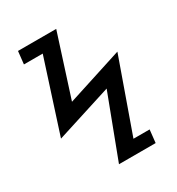

<svg xmlns="http://www.w3.org/2000/svg" viewBox="-195 -899 990 1075"><g transform="rotate(-30 300.0 -361.0)"><path d="M409.5 -346.5 48 -231.5 197.5 -695H76L85 -777H332L204.5 -379.5L565 -495.5L399 -28H503.5L494.5 55H257.5Z"/></g></svg>

Font: JuliaMono ExtraBold
Style: Italic
Weight: 800
Italic angle: -9°
Monospace: yes
Designer: cormullion
Foundry: corm
Version: Version 0.057; ttfautohint (v1.8.4)